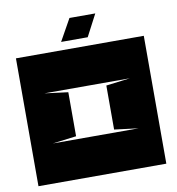

<svg xmlns="http://www.w3.org/2000/svg" viewBox="-86 -867 872 945"><g transform="rotate(-10 349.5 -394.5)"><path d="M138 -445H565L445 -430V-210L565 -195H136L255 -210V-430ZM669 0V-639H30V0ZM263 -680H396L453 -789H324Z"/></g></svg>

Font: Banana Brick
Style: Regular
Weight: 400
Designer: artmaker
Foundry: artmaker
Version: Version 4.000 2011 initial release